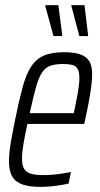

<svg xmlns="http://www.w3.org/2000/svg" viewBox="-20 -722 390 750"><path d="M139 8Q95 8 67.5 -1.5Q40 -11 27.5 -33Q15 -55 15 -92Q15 -121 21.5 -161Q28 -201 39 -254Q54 -328 67.5 -378.5Q81 -429 100 -459.5Q119 -490 149.5 -504Q180 -518 229 -518Q270 -518 294 -509.5Q318 -501 329 -482.5Q340 -464 340 -432Q340 -413 336.5 -385.5Q333 -358 327 -325Q321 -292 313 -256L309 -238H87Q77 -192 71.5 -159Q66 -126 66 -102Q66 -77 74 -63Q82 -49 100.5 -43.5Q119 -38 148 -38Q164 -38 183.5 -39.5Q203 -41 222.5 -44Q242 -47 257 -50L248 -5Q236 -2 217.5 1Q199 4 178.5 6Q158 8 139 8ZM96 -280H268L273 -303Q279 -331 284.5 -363Q290 -395 290 -418Q290 -442 283 -453.5Q276 -465 262 -468.5Q248 -472 228 -472Q197 -472 177.5 -465.5Q158 -459 144.5 -439Q131 -419 120.5 -381Q110 -343 96 -280ZM189 -581 157 -698V-702H208L223 -586V-581ZM290 -581 259 -698V-702H310L324 -586V-581Z"/></svg>

Font: Saira ExtraCondensed Light
Style: Italic
Weight: 300
Width: 2
Italic angle: -12°
Designer: Hector Gatti with collaboration of the Omnibus-Type team
Foundry: Omnibus-Type
Version: Version 1.101